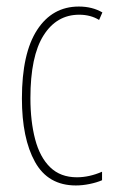

<svg xmlns="http://www.w3.org/2000/svg" viewBox="-20 -557 353 587"><path d="M212 10Q127 10 87 -62Q47 -134 47 -256Q47 -394 93.5 -465.5Q140 -537 221 -537Q262 -537 293 -519L283 -496Q257 -512 222 -512Q153 -512 113 -448.5Q73 -385 73 -257Q73 -186 87.5 -131Q102 -76 133.5 -45.5Q165 -15 215 -15Q253 -15 292 -32V-6Q276 1 254 5.5Q232 10 212 10Z"/></svg>

Font: Noto Sans Lao Looped ExtraCondensed Thin
Style: Regular
Weight: 100
Width: 2
Designer: Mark Frömberg, Ben Mitchell
Foundry: The Fontpad Ltd
Version: Version 1.002; ttfautohint (v1.8.4.7-5d5b)